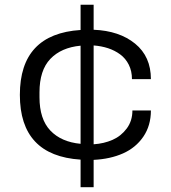

<svg xmlns="http://www.w3.org/2000/svg" viewBox="-20 -743 724 812"><path d="M320.8 48.8V-67.9Q64 -84.5 64 -341.8Q64 -599.6 320.8 -616.2V-723.1H376V-617.2Q484.9 -612.8 551.5 -558.3Q618.2 -503.9 618.2 -408.2H538.1Q538.1 -442.4 524.7 -469.2Q511.2 -496.1 488.3 -512.9Q465.3 -529.8 437 -539.1Q408.7 -548.3 376 -550.8V-132.8Q419.9 -135.7 456.1 -151.6Q492.2 -167.5 516.1 -199.7Q540 -231.9 540 -275.9H618.2Q618.2 -211.9 586.2 -165Q554.2 -118.2 500.2 -94.2Q446.3 -70.3 376 -66.9V48.8ZM147 -332Q147 -239.3 192.9 -190.9Q238.8 -142.6 320.8 -134.8V-549.8Q238.8 -542 192.9 -493.9Q147 -445.8 147 -352.1Z"/></svg>

Font: Archivo Expanded Light
Style: Regular
Weight: 300
Width: 7
Designer: Hector Gatti
Foundry: Omnibus-Type
Version: Version 2.001